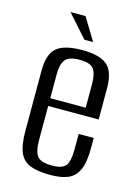

<svg xmlns="http://www.w3.org/2000/svg" viewBox="-102 -696 552 764"><g transform="rotate(15 173.5 -314.5)"><path d="M181 9Q131 9 100 -2.5Q69 -14 55 -45Q41 -76 41 -135V-382Q41 -452 72.5 -478Q104 -504 177 -504Q248 -504 279.5 -478Q311 -452 311 -382V-254H103V-114Q103 -66 118 -47.5Q133 -29 179 -29Q221 -29 235 -47Q249 -65 249 -114V-178H311V-136Q311 -78 297 -46.5Q283 -15 254.5 -3Q226 9 181 9ZM103 -286H249V-384Q249 -426 235 -445Q221 -464 177 -464Q133 -464 118 -445Q103 -426 103 -384ZM174 -546 92 -638H154L210 -546Z"/></g></svg>

Font: Alumni Sans
Style: Regular
Weight: 400
Designer: Robert E. Leuschke
Foundry: Robert E. Leuschke
Version: Version 1.018